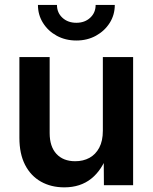

<svg xmlns="http://www.w3.org/2000/svg" viewBox="-20 -765 630 793"><path d="M245.6 8.8Q190.9 8.8 148.9 -14.9Q106.9 -38.6 83.5 -84.2Q60.1 -129.9 60.1 -195.8V-529.3H185.1V-215.3Q185.1 -159.7 213.1 -129.4Q241.2 -99.1 290.5 -99.1Q323.7 -99.1 349.4 -113Q375 -127 389.9 -155Q404.8 -183.1 404.8 -225.1V-529.3H529.8V0H409.2L408.2 -132.8H426.3Q401.9 -63 356.9 -27.1Q312 8.8 245.6 8.8ZM295.4 -597.7Q250.5 -597.7 214.6 -617.2Q178.7 -636.7 157.7 -670.2Q136.7 -703.6 136.7 -744.6H215.3Q215.3 -712.4 237.8 -691.7Q260.3 -670.9 295.4 -670.9Q330.1 -670.9 352.5 -691.7Q375 -712.4 375 -744.6H454.1Q454.1 -703.6 433.1 -670.4Q412.1 -637.2 376.2 -617.4Q340.3 -597.7 295.4 -597.7Z"/></svg>

Font: Inter 24pt SemiBold
Style: Regular
Weight: 600
Designer: Rasmus Andersson
Foundry: rsms
Version: Version 4.001;git-66647c0bb